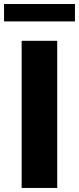

<svg xmlns="http://www.w3.org/2000/svg" viewBox="-52 -929 390 949"><path d="M318.5 -909.1H-32V-823.2H318.5ZM230.8 -727.3H55V0H230.8Z"/></svg>

Font: TID UI Extra Bold
Style: Regular
Weight: 800
Designer: The TID Project Authors
Foundry: Bakken & Bæck
Version: Version 1.001;hotconv 1.0.109;makeotfexe 2.5.65596